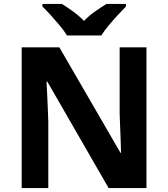

<svg xmlns="http://www.w3.org/2000/svg" viewBox="-20 -954 853 974"><path d="M723 0H531L220 -540H216Q218 -506 219.5 -472Q221 -438 222.5 -404Q224 -370 225 -336V0H90V-714H281L591 -179H594Q593 -212 592 -245Q591 -278 589.5 -310.5Q588 -343 587 -376V-714H723ZM320 -774Q306 -797 283.5 -824Q261 -851 237.5 -877Q214 -903 195 -921V-934H294Q320 -918 350 -896.5Q380 -875 406 -848Q432 -875 463 -896.5Q494 -918 520 -934H619V-921Q601 -903 577 -877Q553 -851 530.5 -824Q508 -797 494 -774Z"/></svg>

Font: Noto Sans Gurmukhi
Style: Regular
Weight: 400
Designer: Jelle Bosma - Monotype Design Team
Foundry: Monotype Imaging Inc.
Version: Version 2.003